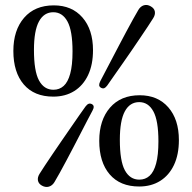

<svg xmlns="http://www.w3.org/2000/svg" viewBox="-20 -734 770 769"><path d="M195.5 -712.5Q268 -712.5 310.2 -664Q352.5 -615.5 352.5 -533Q352.5 -475 332.8 -433.2Q313 -391.5 277.2 -369.2Q241.5 -347 193.5 -347Q117 -347 75.2 -395.8Q33.5 -444.5 33.5 -530Q33.5 -613 76.5 -662.8Q119.5 -712.5 195.5 -712.5ZM270.5 -528Q270.5 -611 250.2 -648Q230 -685 193.5 -685Q156 -685 136 -648Q116 -611 116 -534Q116 -449 136.2 -411.8Q156.5 -374.5 194 -374.5Q218 -374.5 235 -389.8Q252 -405 261.2 -438.8Q270.5 -472.5 270.5 -528ZM409.5 -391.5Q403 -383 397.5 -380.8Q392 -378.5 384.5 -382.5Q377.5 -386.5 377.2 -393Q377 -399.5 381.5 -408.5Q389 -423 401 -445.8Q413 -468.5 427.2 -495.8Q441.5 -523 456.5 -551.8Q471.5 -580.5 486 -607.5Q500.5 -634.5 513 -657.2Q525.5 -680 534 -694Q542.5 -708.5 556 -712.8Q569.5 -717 584 -708.5Q598 -700.5 600.2 -687.8Q602.5 -675 593.5 -661Q586 -648.5 572.2 -628Q558.5 -607.5 541.2 -581.8Q524 -556 505.2 -528.8Q486.5 -501.5 468.2 -475.5Q450 -449.5 434.8 -427.8Q419.5 -406 409.5 -391.5ZM322.5 -307.5Q329 -316 334.8 -318.2Q340.5 -320.5 348 -317Q355 -313 355.2 -306.5Q355.5 -300 350.5 -291Q342.5 -276.5 330.8 -253.8Q319 -231 304.8 -203.5Q290.5 -176 275.5 -147Q260.5 -118 246 -91Q231.5 -64 219.2 -41.5Q207 -19 198 -4.5Q189.5 9.5 176 13.5Q162.5 17.5 148 9.5Q134.5 2 132 -10.8Q129.5 -23.5 138.5 -38Q146 -50.5 159.8 -71Q173.5 -91.5 190.8 -117.2Q208 -143 227 -170.2Q246 -197.5 264 -223.8Q282 -250 297.2 -271.8Q312.5 -293.5 322.5 -307.5ZM539.5 -352.5Q612 -352.5 654.2 -304Q696.5 -255.5 696.5 -173Q696.5 -115 676.8 -73.2Q657 -31.5 621.2 -9.2Q585.5 13 537.5 13Q461 13 419.2 -35.8Q377.5 -84.5 377.5 -170Q377.5 -253 420.5 -302.8Q463.5 -352.5 539.5 -352.5ZM614.5 -168Q614.5 -251 594.2 -288Q574 -325 537.5 -325Q500 -325 480 -288Q460 -251 460 -174Q460 -89 480.2 -51.8Q500.5 -14.5 538 -14.5Q562 -14.5 579 -29.8Q596 -45 605.2 -78.8Q614.5 -112.5 614.5 -168Z"/></svg>

Font: Fraunces 24pt
Style: Regular
Weight: 400
Version: Version 1.000;[b76b70a41]